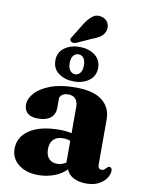

<svg xmlns="http://www.w3.org/2000/svg" viewBox="-98 -963 777 1043"><g transform="rotate(10 291.0 -441.5)"><path d="M35.5 -105.5Q35.5 -171.5 94.5 -210.5Q153.5 -249.5 259.5 -249.5Q297 -249.5 326 -242.5V-389Q326 -416 312 -431.5Q298 -447 272.5 -447Q251.5 -447 238.5 -437.5Q225.5 -428 225.5 -414V-364.5Q225.5 -328.5 201 -308.8Q176.5 -289 132 -289Q93 -289 74 -306Q55 -323 55 -353Q55 -385.5 83 -417Q111 -448.5 166.5 -469.8Q222 -491 305 -491Q404 -491 452.2 -453Q500.5 -415 500.5 -349.5V-100Q500.5 -75 521.5 -75Q531 -75 536.2 -80Q541.5 -85 546 -89.5Q549 -93 552.5 -95.5Q556 -98 560.5 -98Q575 -98 575 -78.5Q575 -59 561 -37.8Q547 -16.5 519.5 -1.8Q492 13 451 13Q408.5 13 379.2 -3Q350 -19 341.5 -46Q314 -17.5 273 -2.2Q232 13 187 13Q119 13 77.2 -20.2Q35.5 -53.5 35.5 -105.5ZM214.5 -136Q214.5 -101 231.5 -83Q248.5 -65 275.5 -65Q302.5 -65 326 -80.5V-200.5Q306.5 -207.5 285 -207.5Q252 -207.5 233.2 -188.8Q214.5 -170 214.5 -136ZM288 -841Q308 -871 329 -886.2Q350 -901.5 378 -893.5Q403.5 -886.5 413.2 -866.5Q423 -846.5 417 -826Q411 -804 393.5 -790.8Q376 -777.5 346.5 -767L263.5 -729.5Q255 -726.5 246.5 -727.8Q238 -729 234 -735Q229 -741.5 231.5 -748Q234 -754.5 239 -761ZM288.5 -521.5Q238.5 -521.5 204.5 -546.5Q170.5 -571.5 170.5 -616.5Q170.5 -661.5 204.5 -686.5Q238.5 -711.5 288.5 -711.5Q339.5 -711.5 373 -686Q406.5 -660.5 406.5 -616.5Q406.5 -572.5 373 -547Q339.5 -521.5 288.5 -521.5ZM289.5 -671Q272 -671 260.8 -657.2Q249.5 -643.5 249.5 -616.5Q249.5 -590 260.8 -575.5Q272 -561 289.5 -561Q306.5 -561 317.2 -575.8Q328 -590.5 328 -616.5Q328 -643 317.2 -657Q306.5 -671 289.5 -671Z"/></g></svg>

Font: Fraunces 9pt
Style: Bold
Weight: 700
Version: Version 1.000;[b76b70a41]